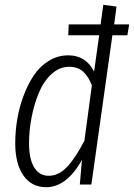

<svg xmlns="http://www.w3.org/2000/svg" viewBox="-20 -763 554 794"><path d="M452.1 -662.1H514.2L506.8 -617.2H444.8L357.9 0H310.1L318.8 -101.1Q254.9 11.2 170.9 11.2Q110.4 11.2 76.7 -37.4Q43 -85.9 43 -170.9Q43 -218.8 51 -268.1Q59.1 -317.4 76.9 -365.5Q94.7 -413.6 119.6 -450.9Q144.5 -488.3 181.6 -511.2Q218.8 -534.2 262.2 -534.2Q335.4 -534.2 369.1 -466.8L390.1 -617.2H262.2L264.2 -662.1H396L407.2 -743.2L461.9 -735.8ZM329.1 -181.2 359.9 -410.2Q345.7 -446.8 323.7 -466.8Q301.8 -486.8 266.1 -486.8Q225.6 -486.8 192.6 -456.3Q159.7 -425.8 140.1 -377.9Q120.6 -330.1 110.4 -276.4Q100.1 -222.7 100.1 -170.9Q100.1 -105.5 121.3 -70.8Q142.6 -36.1 181.2 -36.1Q223.1 -36.1 257.8 -73.2Q292.5 -110.4 329.1 -181.2Z"/></svg>

Font: Fira Sans Compressed Light
Style: Italic
Weight: 300
Width: 3
Italic angle: -8°
Designer: Carrois Corporate & Edenspiekermann AG
Foundry: Carrois Corporate GbR & Edenspiekermann AG
Version: Version 4.203;PS 004.203;hotconv 1.0.88;makeotf.lib2.5.64775